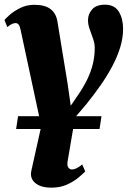

<svg xmlns="http://www.w3.org/2000/svg" viewBox="-30 -568 566 840"><path d="M307.5 -146.5Q335 -186 351.8 -220.8Q368.5 -255.5 376.5 -289.2Q384.5 -323 384.5 -358.5Q384.5 -378 377.2 -398.5Q370 -419 362.5 -439.8Q355 -460.5 355 -480Q355 -506 373 -526.8Q391 -547.5 429.5 -547.5Q471 -547.5 489.8 -517Q508.5 -486.5 508.5 -441.5Q508.5 -402 496 -361.2Q483.5 -320.5 461.5 -278.8Q439.5 -237 410.2 -195.2Q381 -153.5 348 -112.5Q335 -97.5 322.5 -82.5Q310 -67.5 298.5 -54.5L266 136.5Q262.5 156.5 269 165Q275.5 173.5 284.5 173.5Q293.5 173.5 304.2 168.5Q315 163.5 329.5 151.5L343 182Q333 192.5 312.5 209.5Q292 226.5 262.5 239.8Q233 253 195 253Q148 253 124 232.5Q100 212 107 179.5L150.5 -16L60 -438Q56.5 -454.5 51.2 -460.8Q46 -467 38 -467Q31.5 -467 23 -463.5Q14.5 -460 2 -449.5L-10.5 -480.5Q-6 -486.5 12.2 -502.8Q30.5 -519 58.5 -533Q86.5 -547 120.5 -547Q166.5 -547 190.8 -528.5Q215 -510 221 -475.5L266 -200.5L279.5 -105.5ZM40.5 -3.5 49 -59.5H414L405.5 -3.5Z"/></svg>

Font: Merriweather 72pt Black
Style: Italic
Weight: 900
Italic angle: -7.8°
Version: Version 2.101